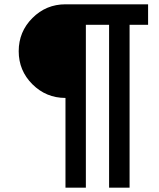

<svg xmlns="http://www.w3.org/2000/svg" viewBox="-20 -707 739 892"><path d="M284.2 165V-252Q194.3 -252 130.6 -315.4Q66.9 -378.9 66.9 -469.2Q66.9 -559.6 130.6 -623.3Q194.3 -687 284.2 -687H668V-591.8H582V165H486.8V-591.8H378.9V165Z"/></svg>

Font: Archivo Expanded SemiBold
Style: Regular
Weight: 600
Width: 7
Designer: Hector Gatti
Foundry: Omnibus-Type
Version: Version 2.001